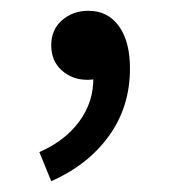

<svg xmlns="http://www.w3.org/2000/svg" viewBox="-20 -146 318 356"><path d="M153 -3 143 -85 188 -18Q171 2 142 2Q114 2 94.5 -15.5Q75 -33 75 -62Q75 -91 95 -108.5Q115 -126 144 -126Q180 -126 200.5 -97.5Q221 -69 221 -19Q221 52 182 106Q143 160 75 190L53 136Q101 115 127.5 78.5Q154 42 153 -3Z"/></svg>

Font: Merged Yaku Han JP
Style: Regular
Weight: 400
Designer: Ryoko NISHIZUKA 西塚涼子 (kana, bopomofo & ideographs); Paul D. Hunt (Latin, Greek & Cyrillic); Sandoll Communications 산돌커뮤니
Foundry: Adobe
Version: Version 2.004